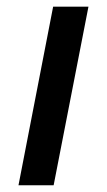

<svg xmlns="http://www.w3.org/2000/svg" viewBox="-20 -548 318 568"><path d="M241.7 -528.3 138.7 0H34.7L137.2 -528.3Z"/></svg>

Font: Arimo Medium
Style: Italic
Weight: 500
Italic angle: -12°
Designer: Steve Matteson
Foundry: Monotype Imaging Inc.
Version: Version 1.33